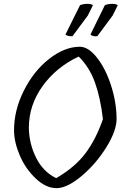

<svg xmlns="http://www.w3.org/2000/svg" viewBox="-20 -978 647 998"><path d="M515 -359Q502 -470 473.5 -549.5Q445 -629 389 -684Q272 -629 201 -530Q130 -431 130 -314Q131 -232 167.5 -158.5Q204 -85 272 -52Q369 -108 424 -181Q479 -254 515 -359ZM395 -735Q439 -735 483.5 -679Q528 -623 556.5 -536Q585 -449 586 -363Q587 -300 533 -213Q479 -126 404 -63Q329 0 274 0Q219 0 166 -50Q113 -100 83.5 -168.5Q54 -237 53 -297Q52 -403 103.5 -506Q155 -609 235.5 -672Q316 -735 395 -735ZM592 -951 566 -898 486 -790Q463 -787 450 -798L525 -951Q542 -958 563 -958Q584 -958 592 -951ZM463 -951 437 -898 357 -790Q335 -788 320 -798L396 -951Q413 -958 434 -958Q455 -958 463 -951Z"/></svg>

Font: Tillana
Style: Regular
Weight: 400
Designer: Lipi Raval (Devanagari, Latin), Jonny Pinhorn (Latin)
Foundry: Indian Type Foundry
Version: Version 2.003;PS 1.0;hotconv 1.0.79;makeotf.lib2.5.61930; tt